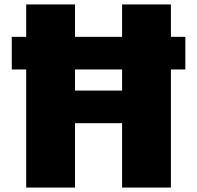

<svg xmlns="http://www.w3.org/2000/svg" viewBox="-20 -845 888 865"><path d="M98 0H318V-290H530V0H750V-532H815V-679H750V-825H530V-679H318V-825H98V-679H33V-532H98ZM318 -437V-532H530V-437Z"/></svg>

Font: Spartan Black
Style: Regular
Weight: 900
Designer: Matt Bailey, Mirko Velimirovic
Foundry: Matt Bailey
Version: Version 1.003; ttfautohint (v1.8.3)